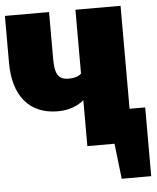

<svg xmlns="http://www.w3.org/2000/svg" viewBox="-59 -748 800 979"><g transform="rotate(-5 341.5 -258.5)"><path d="M595 -171V-698H364V-371C348 -357 329 -351 299 -351C246 -351 229 -382 229 -456V-698H3V-457C3 -292 82 -190 230 -190C284 -190 329 -206 364 -235V0H503L524 181H675V-171Z"/></g></svg>

Font: Fira Sans Ultra
Style: Regular
Weight: 950
Designer: Carrois Corporate & Edenspiekermann AG
Foundry: Carrois Corporate GbR & Edenspiekermann AG
Version: Version 4.203;PS 004.203;hotconv 1.0.88;makeotf.lib2.5.64775